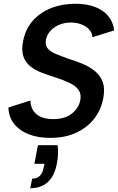

<svg xmlns="http://www.w3.org/2000/svg" viewBox="-20 -727 628 1022"><path d="M287 46Q290 75 288.5 99.5Q287 124 282 147Q270 210 234 242.5Q198 275 141 275L151 224Q177 224 192 209Q207 194 212 166L217 145H163L182 46ZM142 -192Q142 -164 155 -141.5Q168 -119 195 -106Q222 -93 262 -93Q326 -93 362.5 -122.5Q399 -152 407 -192Q414 -225 399 -247Q384 -269 352.5 -284.5Q321 -300 278 -314Q239 -326 203.5 -339.5Q168 -353 142 -373.5Q116 -394 104.5 -426.5Q93 -459 103 -508Q115 -572 154.5 -616.5Q194 -661 252.5 -684Q311 -707 381 -707Q440 -707 484.5 -690.5Q529 -674 555.5 -642.5Q582 -611 588 -565L472 -529Q471 -551 456 -568.5Q441 -586 416.5 -596Q392 -606 362 -607Q329 -608 300 -597Q271 -586 251 -565.5Q231 -545 225 -518Q219 -487 233.5 -469.5Q248 -452 275.5 -440.5Q303 -429 336 -417Q375 -405 414 -389.5Q453 -374 483 -350.5Q513 -327 526.5 -291Q540 -255 529 -201Q518 -143 482 -96Q446 -49 386.5 -21Q327 7 247 7Q182 7 132.5 -12.5Q83 -32 54.5 -68.5Q26 -105 25 -155Z"/></svg>

Font: Albert Sans SemiBold
Style: Italic
Weight: 600
Italic angle: -11.25°
Designer: Andreas Rasmussen
Foundry: a.Foundry
Version: Version 1.025